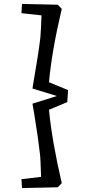

<svg xmlns="http://www.w3.org/2000/svg" viewBox="-20 -850 457 976"><path d="M274 -826 294 -805Q243 -589 229 -432L326 -392L322 -331L229 -292Q244 -134 294 81L274 102L92 106L89 61L189 49L188 26Q187 -3 186 -28Q185 -53 183 -68Q176 -135 154 -271L145 -323L269 -362L145 -400L150 -431Q175 -574 185 -657Q189 -706 191 -772L89 -783L92 -830Z"/></svg>

Font: Andada Pro Medium
Style: Regular
Weight: 500
Designer: Carolina Giovagnoli
Foundry: Huerta Tipografica
Version: Version 3.005; ttfautohint (v1.8.4)